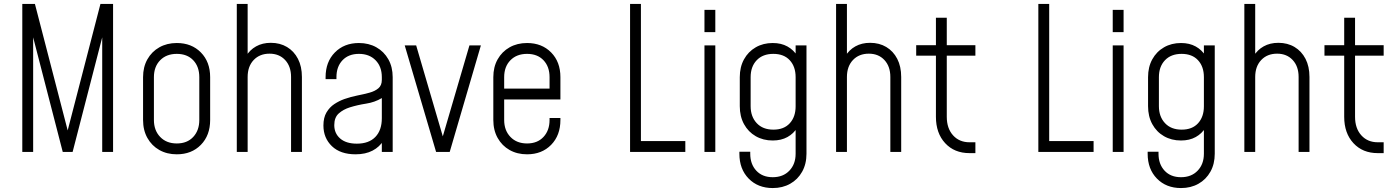

<svg xmlns="http://www.w3.org/2000/svg" viewBox="-20 -770 7053 973"><path d="M93 0V-750H157L329 -86H317L489 -750H553V0H498V-605L504 -604L348 0H298L142 -604L148 -605V0Z M876 12Q826 12 787.5 -9.8Q749 -31.5 727 -70.8Q705 -110 705 -162V-379Q705 -430.5 727 -469.5Q749 -508.5 787.5 -530.2Q826 -552 876 -552Q951 -552 998 -504.2Q1045 -456.5 1045 -379V-162Q1045 -84 998 -36Q951 12 876 12ZM876 -43Q928.5 -43 959.2 -76Q990 -109 990 -162V-379Q990 -432.5 959.2 -464.8Q928.5 -497 876 -497Q823.5 -497 791.8 -464.8Q760 -432.5 760 -379V-162Q760 -109 791.8 -76Q823.5 -43 876 -43Z M1180 0V-750H1235V-473L1226 -484Q1245.5 -517 1277.8 -535Q1310 -553 1352.5 -553Q1399 -553 1434.5 -531.8Q1470 -510.5 1490 -471.8Q1510 -433 1510 -380V0H1455V-380Q1455 -433.5 1425 -465.8Q1395 -498 1346 -498Q1296 -498 1265.5 -465.8Q1235 -433.5 1235 -380V0Z M1782 12Q1705 12 1662 -29.2Q1619 -70.5 1619 -134Q1619 -174 1634.5 -200.2Q1650 -226.5 1674.2 -242.5Q1698.5 -258.5 1725 -268Q1757.5 -279.5 1790.8 -286Q1824 -292.5 1852.2 -300.2Q1880.5 -308 1897.8 -322.8Q1915 -337.5 1915 -365V-379Q1915 -432.5 1883.2 -464.8Q1851.5 -497 1799 -497Q1746.5 -497 1715.8 -464.8Q1685 -432.5 1685 -379V-369H1630V-379Q1630 -456.5 1677 -504.2Q1724 -552 1799 -552Q1849 -552 1887.5 -530.2Q1926 -508.5 1948 -469.5Q1970 -430.5 1970 -379V0H1915V-71L1924 -59Q1904 -25.5 1868.2 -6.8Q1832.5 12 1782 12ZM1788.5 -42Q1849.5 -42 1882.2 -76Q1915 -110 1915 -171V-273Q1879 -251.5 1835.2 -244.8Q1791.5 -238 1753 -226Q1719.5 -215.5 1696.8 -195.2Q1674 -175 1674 -136Q1674 -94 1704 -68Q1734 -42 1788.5 -42Z M2190 0 2031 -540H2089L2231 -55H2217L2359 -540H2417L2259 0Z M2651 12Q2601 12 2562.5 -9.8Q2524 -31.5 2502 -70.8Q2480 -110 2480 -162V-379Q2480 -430.5 2502 -469.5Q2524 -508.5 2562.5 -530.2Q2601 -552 2651 -552Q2726 -552 2773 -504.2Q2820 -456.5 2820 -379V-266H2521V-321H2765V-379Q2765 -432.5 2734.2 -464.8Q2703.5 -497 2651 -497Q2598.5 -497 2566.8 -464.8Q2535 -432.5 2535 -379V-162Q2535 -109 2566.8 -76Q2598.5 -43 2651 -43Q2703.5 -43 2734.2 -76Q2765 -109 2765 -162V-172H2820V-162Q2820 -84 2773 -36Q2726 12 2651 12Z M3228 -750V-55H3453V0H3173V-750Z M3550 0V-540H3605V0ZM3550 -607V-720H3605V-607Z M3896 183Q3821 183 3774 135Q3727 87 3727 9V-1H3782V9Q3782 62 3812.8 95Q3843.5 128 3896 128Q3948.5 128 3980.2 95Q4012 62 4012 9V-136L4021 -124Q4002 -93 3970.5 -75.5Q3939 -58 3896 -58Q3847.5 -58 3809.8 -79.8Q3772 -101.5 3750.5 -140.8Q3729 -180 3729 -232V-379Q3729 -430.5 3750.5 -469.5Q3772 -508.5 3809.8 -530.2Q3847.5 -552 3896 -552Q3939 -552 3970.5 -534.5Q4002 -517 4021 -486L4012 -474V-540H4067V9Q4067 61 4045 100.2Q4023 139.5 3984.5 161.2Q3946 183 3896 183ZM3899.5 -113Q3953 -113 3982.5 -145.5Q4012 -178 4012 -231V-379Q4012 -432.5 3982.2 -464.8Q3952.5 -497 3899 -497Q3845.5 -497 3814.8 -464.8Q3784 -432.5 3784 -379V-232Q3784 -179 3814.8 -146Q3845.5 -113 3899.5 -113Z M4217 0V-750H4272V-473L4263 -484Q4282.5 -517 4314.8 -535Q4347 -553 4389.5 -553Q4436 -553 4471.5 -531.8Q4507 -510.5 4527 -471.8Q4547 -433 4547 -380V0H4492V-380Q4492 -433.5 4462 -465.8Q4432 -498 4383 -498Q4333 -498 4302.5 -465.8Q4272 -433.5 4272 -380V0Z M4893 6Q4816.5 6 4769.8 -44.5Q4723 -95 4723 -178V-488H4623V-541H4723V-680H4778V-541H4923V-488H4778V-178Q4778 -119.5 4809.8 -84.2Q4841.5 -49 4893 -49H4923V6Z M5297 -750V-55H5522V0H5242V-750Z M5619 0V-540H5674V0ZM5619 -607V-720H5674V-607Z M5965 183Q5890 183 5843 135Q5796 87 5796 9V-1H5851V9Q5851 62 5881.8 95Q5912.5 128 5965 128Q6017.5 128 6049.2 95Q6081 62 6081 9V-136L6090 -124Q6071 -93 6039.5 -75.5Q6008 -58 5965 -58Q5916.5 -58 5878.8 -79.8Q5841 -101.5 5819.5 -140.8Q5798 -180 5798 -232V-379Q5798 -430.5 5819.5 -469.5Q5841 -508.5 5878.8 -530.2Q5916.5 -552 5965 -552Q6008 -552 6039.5 -534.5Q6071 -517 6090 -486L6081 -474V-540H6136V9Q6136 61 6114 100.2Q6092 139.5 6053.5 161.2Q6015 183 5965 183ZM5968.5 -113Q6022 -113 6051.5 -145.5Q6081 -178 6081 -231V-379Q6081 -432.5 6051.2 -464.8Q6021.5 -497 5968 -497Q5914.5 -497 5883.8 -464.8Q5853 -432.5 5853 -379V-232Q5853 -179 5883.8 -146Q5914.5 -113 5968.5 -113Z M6286 0V-750H6341V-473L6332 -484Q6351.5 -517 6383.8 -535Q6416 -553 6458.5 -553Q6505 -553 6540.5 -531.8Q6576 -510.5 6596 -471.8Q6616 -433 6616 -380V0H6561V-380Q6561 -433.5 6531 -465.8Q6501 -498 6452 -498Q6402 -498 6371.5 -465.8Q6341 -433.5 6341 -380V0Z M6962 6Q6885.5 6 6838.8 -44.5Q6792 -95 6792 -178V-488H6692V-541H6792V-680H6847V-541H6992V-488H6847V-178Q6847 -119.5 6878.8 -84.2Q6910.5 -49 6962 -49H6992V6Z"/></svg>

Font: Mohave Light Light
Style: Regular
Weight: 300
Version: Version 2.003